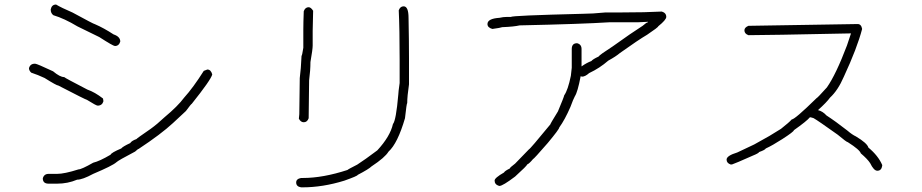

<svg xmlns="http://www.w3.org/2000/svg" viewBox="-20 -660 4040 841"><path d="M225.6 -640.1Q248 -626.5 297.9 -605Q391.1 -554.2 395.5 -554.2Q435.1 -537.1 477.5 -509.3Q506.8 -499.5 506.8 -478Q501 -458.5 483.4 -458.5Q475.6 -458.5 415 -497.6L319.3 -544.4Q261.7 -579.1 213.9 -593.3Q202.1 -601.6 202.1 -618.7Q206.5 -640.1 225.6 -640.1ZM132.3 -380.9H134.3Q141.6 -380.9 212.4 -347.7Q242.7 -322.3 261.2 -322.3Q264.6 -318.4 362.8 -267.6Q395.5 -256.3 431.2 -228.5Q431.2 -227.1 433.1 -216.8Q427.7 -197.3 407.7 -197.3Q401.4 -197.3 360.8 -222.7Q356.4 -222.7 235.8 -285.2Q228 -285.2 175.3 -318.4Q146.5 -332 116.7 -341.8Q106.9 -351.1 106.9 -361.3Q112.3 -380.9 132.3 -380.9ZM888.2 -355.5Q903.8 -355.5 909.7 -334Q904.8 -311.5 819.8 -205.1Q817.4 -205.1 794.4 -173.8L737.8 -121.1Q685.1 -72.3 587.4 -7.8Q584.5 -7.8 571.8 3.9Q498 42.5 489.7 50.8Q472.7 65.9 388.2 101.6Q341.3 127 317.9 127Q276.9 144.5 230 144.5H192.9Q167.5 144.5 167.5 121.1Q172.9 101.6 192.9 101.6H230Q262.2 101.6 323.7 82Q336.9 82 388.2 52.7Q416.5 45.9 464.4 17.6Q467.3 8.8 511.2 -9.8Q517.6 -18.1 550.3 -33.2Q556.6 -43.5 577.6 -50.8Q577.6 -52.7 640.1 -95.7Q668 -115.7 700.7 -146.5Q758.8 -194.8 786.6 -232.4Q825.7 -275.4 872.6 -349.6Z M1748 -632.3Q1769.5 -632.3 1769.5 -581.5Q1771.5 -481.9 1771.5 -405.8V-290.5Q1763.7 -238.3 1763.7 -208.5Q1761.2 -208.5 1753.9 -142.1Q1721.7 -31.7 1681.6 4.4Q1666.5 29.8 1607.4 68.8Q1595.7 80.6 1546.9 106Q1546.4 110.8 1488.3 131.3Q1393.6 160.6 1304.7 160.6H1298.8Q1277.3 157.2 1277.3 139.2Q1277.3 123.5 1298.8 119.6H1306.6Q1394.5 119.6 1502 84.5Q1504.4 81.5 1544.9 61Q1578.1 39.6 1632.8 -1.5Q1689 -62.5 1701.2 -116.7Q1714.8 -132.3 1724.6 -245.6Q1724.6 -254.9 1730.5 -296.4V-397.9Q1730.5 -532.7 1726.6 -614.7Q1732.9 -632.3 1748 -632.3ZM1332 -628.4Q1341.8 -628.4 1351.6 -612.8Q1349.6 -553.2 1349.6 -524.9V-460.4Q1349.6 -444.3 1339.8 -388.2Q1339.8 -352.1 1334 -308.1Q1332 -189.5 1332 -142.1Q1325.7 -124.5 1310.5 -124.5Q1297.4 -124.5 1289.1 -140.1Q1289.1 -142.6 1291 -159.7Q1293 -296.9 1293 -317.9Q1298.3 -357.4 1300.8 -415.5Q1303.2 -415.5 1308.6 -450.7V-530.8Q1308.6 -560.1 1310.5 -610.8Q1316.9 -628.4 1332 -628.4Z M2878.9 -609.4Q2898.4 -603.5 2898.4 -585.9Q2898.4 -573.2 2863.3 -544.9Q2863.3 -540.5 2814.5 -507.8Q2776.9 -485.8 2695.3 -427.7Q2677.7 -412.6 2644.5 -394.5Q2606.4 -361.3 2560.5 -339.8Q2543 -324.2 2529.3 -324.2Q2525.4 -326.2 2523.4 -326.2Q2510.3 -256.8 2498 -238.3Q2491.2 -226.1 2478.5 -191.4Q2454.1 -135.3 2429.7 -101.6Q2429.7 -94.2 2378.9 -33.2Q2317.9 37.1 2314.5 37.1Q2298.8 56.2 2289.1 60.5Q2289.1 65.4 2236.3 113.3Q2182.1 154.3 2168 154.3H2166Q2146.5 148.4 2146.5 130.9Q2146.5 119.1 2187.5 95.7Q2191.4 88.4 2212.9 78.1Q2212.9 74.2 2236.3 56.6L2296.9 -5.9Q2301.3 -6.3 2390.6 -115.2Q2390.6 -118.2 2423.8 -171.9Q2451.2 -237.3 2451.2 -242.2Q2467.8 -265.6 2480.5 -328.1L2484.4 -363.3V-445.3Q2484.4 -470.7 2507.8 -470.7Q2527.3 -465.8 2527.3 -445.3V-369.1Q2549.3 -384.8 2570.3 -392.6Q2577.1 -400.9 2601.6 -412.1Q2606.4 -419.9 2664.1 -457Q2747.1 -516.6 2794.9 -546.9Q2812.5 -562.5 2818.4 -562.5V-564.5Q2789.1 -562.5 2775.4 -562.5H2650.4Q2530.3 -554.7 2255.9 -548.8Q2231.4 -543 2179.7 -541Q2172.9 -538.1 2136.7 -533.2Q2115.2 -539.1 2115.2 -554.7Q2115.2 -578.6 2168 -582Q2183.6 -585.9 2201.2 -585.9H2218.8Q2218.8 -591.8 2533.2 -599.6Q2572.3 -599.6 2632.8 -605.5H2703.1Q2808.1 -605.5 2878.9 -609.4Z M3736.8 -554.7Q3752.4 -554.7 3756.3 -533.2Q3734.4 -449.2 3676.3 -324.2Q3650.4 -264.2 3615.7 -232.4Q3601.1 -211.9 3563 -177.7Q3584 -172.4 3600.1 -154.3Q3638.7 -129.4 3691.9 -87.9Q3712.9 -69.8 3729 -62.5Q3778.8 -32.7 3783.7 -13.7Q3826.7 22 3844.2 62.5V66.4Q3840.8 87.9 3822.8 87.9Q3807.6 87.9 3791.5 54.7Q3779.8 36.6 3750.5 11.7Q3746.1 -3.9 3693.8 -37.1Q3688.5 -37.1 3648.9 -70.3Q3563.5 -131.3 3543.5 -142.6Q3531.2 -146.5 3527.8 -146.5Q3513.7 -129.4 3457.5 -89.8Q3457.5 -83.5 3406.7 -50.8Q3362.8 -22.5 3334.5 -9.8Q3330.6 -2.9 3305.2 5.9Q3303.2 11.2 3277.8 21.5Q3198.7 56.6 3186 60.5H3180.2Q3162.6 54.2 3162.6 39.1Q3162.6 22 3209.5 7.8L3283.7 -27.3L3350.1 -64.5Q3399.9 -95.7 3400.9 -95.7Q3437.5 -124.5 3447.8 -136.7Q3461.4 -136.7 3557.1 -230.5Q3560.1 -230.5 3602.1 -277.3Q3641.6 -333.5 3689.9 -460.9L3707.5 -513.7H3705.6Q3333.5 -505.9 3258.3 -505.9Q3240.7 -512.2 3240.7 -527.3Q3240.7 -539.6 3258.3 -546.9Z"/></svg>

Font: CEF Fonts CJK Mono
Style: Regular
Weight: 400
Designer: PartyBoss (派对大魔王)
Version: Release 2.25